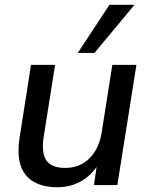

<svg xmlns="http://www.w3.org/2000/svg" viewBox="-20 -776 626 805"><path d="M46 0ZM220 9Q130 9 88 -42Q46 -93 62 -198L110 -504H211L163 -201Q153 -133 175 -102.5Q197 -72 253 -72Q315 -72 355 -112Q395 -152 406 -219L451 -504H552L472 0H374L385 -76Q356 -35 314 -13Q272 9 220 9ZM306 -554 439 -756H544L376 -554Z"/></svg>

Font: Winston Medium
Style: Italic
Weight: 500
Italic angle: -9°
Designer: Original fonts by Vernon Adams / Changes by Cristiano Sobral
Foundry: Original fonts by Vernon Adams / Changes by Cristiano Sobral
Version: Version 2.503;July 17, 2020;FontCreator 13.0.0.2655 64-bit